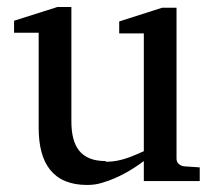

<svg xmlns="http://www.w3.org/2000/svg" viewBox="-20 -514 608 546"><path d="M280 -56C209 -56 183 -98 183 -169V-494H143L20 -455V-421H90V-150C90 -50 130 12 228 12C243 12 258 10 273 5C317 -8 357 -32 389 -56V1H548V-38L504 -41C493 -42 482 -50 482 -62V-492H441L319 -453V-419H389V-84C359 -71 325 -54 282 -54Z"/></svg>

Font: Veleka
Style: Regular
Weight: 400
Designer: Stefan Peev, Context Ltd, 2016; SIL International, 1997-2014.
Foundry: Stefan Peev, Context Ltd, 2016
Version: Version 1.000